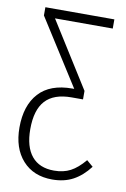

<svg xmlns="http://www.w3.org/2000/svg" viewBox="-83 -572 542 825"><g transform="rotate(10 188.0 -160.0)"><path d="M366 118Q334 160 295 181Q256 202 204 202Q122 202 74.5 149Q27 96 27 6Q27 -90 76 -144Q125 -198 222 -198H230L47 -486V-522H348V-482H96L275 -197V-160H225Q148 -160 111 -119.5Q74 -79 74 5Q74 82 107.5 122.5Q141 163 205 163Q246 163 276.5 147Q307 131 338 94Z"/></g></svg>

Font: Fira Sans Extra Condensed ExtraLight
Style: Regular
Weight: 275
Width: 1
Designer: Carrois Corporate & Edenspiekermann AG
Foundry: Carrois Corporate GbR & Edenspiekermann AG
Version: Version 4.203